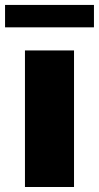

<svg xmlns="http://www.w3.org/2000/svg" viewBox="-50 -747 395 767"><path d="M49.7 0V-545.5H245.7V0ZM325.3 -727.3V-637.8H-29.8V-727.3Z"/></svg>

Font: Karasuma Gothic
Style: Black
Weight: 900
Designer: Rasmus Andersson / Ryoko Nishizuka
Foundry: Genbu
Version: Version 1.00